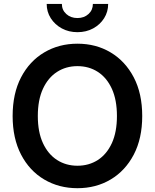

<svg xmlns="http://www.w3.org/2000/svg" viewBox="-20 -964 802 994"><path d="M380.9 10.3Q285.2 10.3 209 -34.7Q132.8 -79.6 89.1 -163.6Q45.4 -247.6 45.4 -363.3Q45.4 -480 89.1 -563.7Q132.8 -647.5 209 -692.6Q285.2 -737.8 380.9 -737.8Q477.1 -737.8 552.7 -692.6Q628.4 -647.5 672.4 -563.7Q716.3 -480 716.3 -363.3Q716.3 -247.1 672.4 -163.3Q628.4 -79.6 552.7 -34.7Q477.1 10.3 380.9 10.3ZM380.9 -106Q440.4 -106 486.6 -135.7Q532.7 -165.5 559.1 -222.9Q585.4 -280.3 585.4 -363.3Q585.4 -446.8 559.1 -504.4Q532.7 -562 486.6 -591.8Q440.4 -621.6 380.9 -621.6Q321.8 -621.6 275.4 -591.8Q229 -562 202.4 -504.4Q175.8 -446.8 175.8 -363.3Q175.8 -280.3 202.4 -222.9Q229 -165.5 275.4 -135.7Q321.8 -106 380.9 -106ZM380.9 -797.4Q335.9 -797.4 300 -816.9Q264.2 -836.4 242.9 -869.6Q221.7 -902.8 221.7 -943.8H300.3Q300.3 -912.1 323.2 -891.4Q346.2 -870.6 380.9 -870.6Q415.5 -870.6 438.2 -891.4Q460.9 -912.1 460.9 -943.8H540Q540 -902.8 519 -869.6Q498 -836.4 462.2 -816.9Q426.3 -797.4 380.9 -797.4Z"/></svg>

Font: Inter 20pt SemiBold
Style: Regular
Weight: 600
Version: Version 4.001;git-66647c0bb